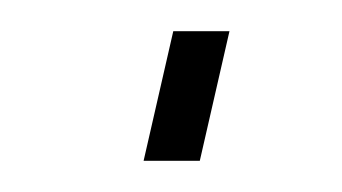

<svg xmlns="http://www.w3.org/2000/svg" viewBox="-20 -103 219 123"><path d="M108 0 127 -83H91L72 0Z"/></svg>

Font: RazerF5 Thin
Style: Italic
Weight: 250
Foundry: Razer Inc.
Version: Version 2